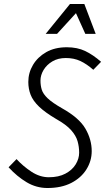

<svg xmlns="http://www.w3.org/2000/svg" viewBox="-20 -935 539 963"><path d="M23 -96 63 -137Q96 -101 138 -73.5Q180 -46 225 -46Q274 -46 308 -64Q342 -82 359.5 -110.5Q377 -139 377 -169Q377 -199 369 -227Q361 -255 336.5 -282.5Q312 -310 262 -338Q206 -371 175.5 -400.5Q145 -430 133.5 -460Q122 -490 122 -524Q122 -570 145.5 -609.5Q169 -649 212 -673.5Q255 -698 315 -698Q368 -698 407.5 -679Q447 -660 487 -625L448 -585Q415 -614 383 -629Q351 -644 310 -644Q271 -644 242.5 -627Q214 -610 198.5 -584Q183 -558 183 -531Q183 -506 189.5 -485Q196 -464 219 -442Q242 -420 291 -392Q377 -344 408.5 -289.5Q440 -235 440 -177Q440 -128 413.5 -85.5Q387 -43 337.5 -17.5Q288 8 218 8Q162 8 113.5 -21Q65 -50 23 -96ZM209 -765 331 -915H403L460 -765H408L361 -869L266 -765Z"/></svg>

Font: Radio Canada Condensed Light
Style: Italic
Weight: 300
Width: 3
Italic angle: -12°
Designer: Charles Daoud, Etienne Aubert Bonn, Alexandre Saumier Demers, Jacques Le Bailly
Foundry: Radio-Canada
Version: Version 2.104; ttfautohint (v1.8.4.7-5d5b);gftools[0.9.28.de